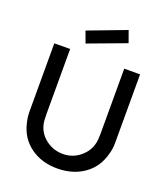

<svg xmlns="http://www.w3.org/2000/svg" viewBox="-177 -1120 1097 1259"><g transform="rotate(20 372.0 -491.0)"><path d="M265.6 -817.9 530.3 -916.5 501 -998 236.3 -897.9ZM670.9 -750V-274.9Q670.9 -230.5 660.6 -195.8Q635.3 -95.7 558.3 -40.5Q481.4 14.6 373 15.6Q262.7 16.6 183.8 -40.3Q105 -97.2 82.5 -196.8Q72.8 -234.9 72.8 -274.9V-749L183.1 -750V-294.9Q183.1 -244.6 189.5 -221.7Q205.1 -161.6 256.6 -124Q308.1 -86.4 373 -86.4Q438 -86.4 489 -126.7Q540 -167 554.2 -227.1Q560.5 -252 560.5 -294.9V-750Z"/></g></svg>

Font: Manrope3 Semibold
Style: Regular
Weight: 600
Width: 4
Designer: Mikhail Sharanda
Foundry: Mikhail Sharanda
Version: Version 3.000;PS 003.000;hotconv 1.0.88;makeotf.lib2.5.64775